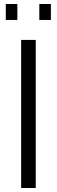

<svg xmlns="http://www.w3.org/2000/svg" viewBox="-20 -942 285 962"><path d="M86 0H159V-742H86ZM67 -842V-922H9V-842ZM235 -842V-922H177V-842Z"/></svg>

Font: Cheyenne Sans Light
Style: Regular
Weight: 300
Designer: The Public Sans project authors (U.S. Web Design System), Libre Franklin designed by Pablo Impallari and Rodrigo Fuenzal
Foundry: The Cheyenne Sans Project Authors
Version: Version 2.007